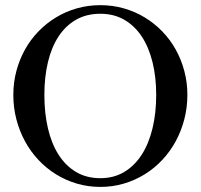

<svg xmlns="http://www.w3.org/2000/svg" viewBox="-20 -716 786 752"><path d="M373 16.1Q325.2 16.1 281.2 3.2Q237.3 -9.8 199.5 -33.2Q161.6 -56.6 130.6 -89.6Q99.6 -122.6 77.9 -162.6Q56.2 -202.6 44.2 -248.5Q32.2 -294.4 32.2 -344.2Q32.2 -393.1 44.2 -438Q56.2 -482.9 77.9 -522Q99.6 -561 130.6 -593Q161.6 -625 199.5 -647.9Q237.3 -670.9 281.2 -683.3Q325.2 -695.8 373 -695.8Q420.9 -695.8 464.8 -683.3Q508.8 -670.9 546.6 -647.9Q584.5 -625 615.5 -593Q646.5 -561 668.2 -522Q689.9 -482.9 701.9 -438Q713.9 -393.1 713.9 -344.2Q713.9 -294.9 701.9 -248.8Q689.9 -202.6 668.2 -162.6Q646.5 -122.6 615.5 -89.6Q584.5 -56.6 546.6 -33.2Q508.8 -9.8 464.8 3.2Q420.9 16.1 373 16.1ZM373 -18.1Q425.8 -18.1 466.6 -42.5Q507.3 -66.9 535.2 -110.4Q563 -153.8 577.4 -213.6Q591.8 -273.4 591.8 -344.2Q591.8 -414.1 577.4 -472.4Q563 -530.8 535.2 -573Q507.3 -615.2 466.6 -638.7Q425.8 -662.1 373 -662.1Q318.8 -662.1 277.8 -638.7Q236.8 -615.2 209.2 -573Q181.6 -530.8 167.7 -472.4Q153.8 -414.1 153.8 -344.2Q153.8 -273.4 167.7 -213.6Q181.6 -153.8 209.2 -110.4Q236.8 -66.9 277.8 -42.5Q318.8 -18.1 373 -18.1Z"/></svg>

Font: YBG Bobotsari
Style: Regular
Weight: 400
Designer: R.S. Wihananto
Foundry: R.S. Wihananto
Version: Version 2.0.1